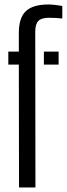

<svg xmlns="http://www.w3.org/2000/svg" viewBox="-20 -828 295 848"><path d="M16.7 -542.6V-600H63.2V-682.7Q63.2 -749.6 94.4 -778.9Q125.6 -808.2 194.1 -808.2Q208 -808.2 225 -806.2Q241.9 -804.2 255.2 -801.6V-746.3Q241.5 -747.9 226.6 -748.7Q211.7 -749.5 195.3 -749.5Q163.4 -749.5 149.6 -735.7Q135.7 -721.9 135.7 -687.5L136.5 0H64L63.2 -542.6ZM173.8 -542.6V-600H238.9V-542.6Z"/></svg>

Font: Big Shoulders Stencil Display SC Thin
Style: Regular
Weight: 100
Designer: Patric King
Foundry: XO Type Co
Version: Version 2.001